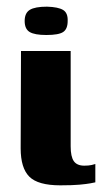

<svg xmlns="http://www.w3.org/2000/svg" viewBox="-20 -552 314 576"><path d="M161 4Q94 4 68 -22Q42 -48 42 -107L43 -399H192V-113Q192 -82 201.5 -68.5Q211 -55 233 -55Q246 -55 255 -57Q264 -59 266 -60V-5Q262 -4 251 -2Q240 0 219 2Q198 4 161 4ZM119 -447Q84 -447 69 -456Q54 -465 54 -489Q54 -513 69.5 -522.5Q85 -532 121 -532Q155 -531 169.5 -522Q184 -513 183 -489Q183 -465 169.5 -456Q156 -447 119 -447Z"/></svg>

Font: Genos Thin
Style: Bold
Weight: 700
Version: Version 1.010